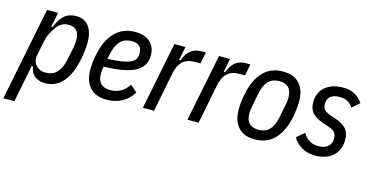

<svg xmlns="http://www.w3.org/2000/svg" viewBox="-89 -879 2749 1427"><g transform="rotate(15 1286.0 -165.0)"><path d="M130 -518H215L192 -406H203Q226 -468 261.5 -499Q297 -530 351 -530Q417 -530 450.5 -485Q484 -440 484 -361Q484 -333 480 -299Q476 -265 470 -234Q447 -116 393 -52Q339 12 254 12Q208 12 175.5 -13Q143 -38 139 -86H128L71 200H-14ZM238 -65Q293 -65 325 -98.5Q357 -132 371 -197L393 -303Q396 -319 397 -334Q398 -349 398 -360Q398 -408 376 -430.5Q354 -453 315 -453Q258 -453 224 -406Q205 -380 190 -350.5Q175 -321 170 -295L144 -165Q141 -147 146 -129.5Q151 -112 163 -97.5Q175 -83 194 -74Q213 -65 238 -65Z M731 12Q641 12 598 -38.5Q555 -89 555 -173Q555 -199 558.5 -231Q562 -263 568 -292Q592 -408 653 -469Q714 -530 807 -530Q840 -530 868.5 -521.5Q897 -513 918 -495.5Q939 -478 951 -452Q963 -426 963 -391Q963 -303 884.5 -263Q806 -223 645 -220Q641 -203 640 -190.5Q639 -178 639 -168Q639 -114 663.5 -89Q688 -64 736 -64Q783 -64 818 -84.5Q853 -105 877 -143L930 -97Q897 -43 846 -15.5Q795 12 731 12ZM798 -457Q744 -457 712.5 -424.5Q681 -392 667 -329L657 -283Q722 -286 764.5 -292.5Q807 -299 832.5 -311Q858 -323 868 -341Q878 -359 878 -385Q878 -457 798 -457Z M1006 0 1110 -518H1195L1174 -413H1185Q1204 -466 1236 -492Q1268 -518 1319 -518H1352L1334 -429H1289Q1230 -429 1197 -397Q1164 -365 1152 -304L1092 0Z M1349 0 1453 -518H1538L1517 -413H1528Q1547 -466 1579 -492Q1611 -518 1662 -518H1695L1677 -429H1632Q1573 -429 1540 -397Q1507 -365 1495 -304L1435 0Z M1869 12Q1824 12 1791.5 -1.5Q1759 -15 1738 -40Q1717 -65 1707 -98.5Q1697 -132 1697 -173Q1697 -199 1700.5 -231Q1704 -263 1710 -292Q1733 -407 1791.5 -468.5Q1850 -530 1944 -530Q1989 -530 2021.5 -516.5Q2054 -503 2075 -478Q2096 -453 2106 -419Q2116 -385 2116 -345Q2116 -319 2112.5 -287Q2109 -255 2103 -226Q2080 -111 2021.5 -49.5Q1963 12 1869 12ZM1876 -64Q1929 -64 1960.5 -95.5Q1992 -127 2005 -193L2027 -304Q2029 -316 2030.5 -328Q2032 -340 2032 -350Q2032 -404 2007 -429Q1982 -454 1937 -454Q1884 -454 1852.5 -422.5Q1821 -391 1808 -325L1786 -214Q1784 -202 1782.5 -190Q1781 -178 1781 -168Q1781 -114 1806 -89Q1831 -64 1876 -64Z M2336 12Q2275 12 2232 -12.5Q2189 -37 2161 -82L2219 -132Q2244 -94 2271.5 -78Q2299 -62 2338 -62Q2383 -62 2410.5 -83.5Q2438 -105 2438 -148Q2438 -175 2424.5 -192Q2411 -209 2381 -219L2339 -233Q2274 -255 2246 -285.5Q2218 -316 2218 -367Q2218 -402 2230 -432Q2242 -462 2265.5 -483.5Q2289 -505 2324 -517.5Q2359 -530 2406 -530Q2458 -530 2493.5 -511.5Q2529 -493 2559 -452L2502 -402Q2484 -431 2459 -443.5Q2434 -456 2398 -456Q2351 -456 2328 -435.5Q2305 -415 2305 -378Q2305 -352 2317.5 -336Q2330 -320 2362 -309L2405 -294Q2437 -283 2459 -270Q2481 -257 2494.5 -241Q2508 -225 2514 -204.5Q2520 -184 2520 -157Q2520 -117 2506.5 -85.5Q2493 -54 2468.5 -32.5Q2444 -11 2410 0.5Q2376 12 2336 12Z"/></g></svg>

Font: IBM Plex Sans Condensed Text
Style: Italic
Weight: 450
Width: 3
Italic angle: -11°
Designer: Mike Abbink, Paul van der Laan, Pieter van Rosmalen
Foundry: Bold Monday
Version: Version 1.1